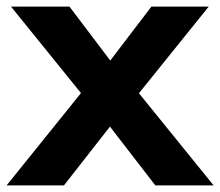

<svg xmlns="http://www.w3.org/2000/svg" viewBox="-22 -559 664 579"><path d="M170.9 0 309.6 -177.2 446.3 0H622.1L397 -277.8L607.4 -539.1H434.6L310.5 -376.5L187.5 -539.1H11.2L222.2 -278.3L-2 0Z"/></svg>

Font: Winston
Style: Bold
Weight: 700
Designer: Vernon Adams, Kim Jin-seong, David Berlow, Cristiano Sobral
Foundry: The Winston Project Authors
Version: Version 3.004